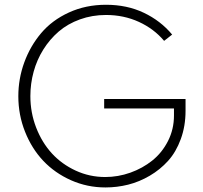

<svg xmlns="http://www.w3.org/2000/svg" viewBox="-20 -784 864 818"><path d="M429.2 14.6Q351.6 14.6 282.5 -16.1Q213.4 -46.9 164.3 -98.9Q115.2 -150.9 86.7 -222.7Q58.1 -294.4 58.1 -374Q58.1 -448.7 83.5 -518.3Q108.9 -587.9 155.3 -642.8Q201.7 -697.8 273.4 -730.7Q345.2 -763.7 431.6 -763.7Q521 -763.7 592.5 -729.7Q664.1 -695.8 713.4 -636.7L679.2 -609.9Q636.2 -661.1 571.8 -690.7Q507.3 -720.2 431.6 -720.2Q372.6 -720.2 320.6 -701.4Q268.6 -682.6 230.2 -649.7Q191.9 -616.7 164.6 -573Q137.2 -529.3 123.3 -478.5Q109.4 -427.7 109.4 -374.5Q109.4 -304.2 134 -240.5Q158.7 -176.8 200.9 -130.6Q243.2 -84.5 302.5 -57.1Q361.8 -29.8 428.2 -29.8Q482.9 -29.8 535.2 -48.3Q587.4 -66.9 628.9 -100.1Q670.4 -133.3 695.8 -183.3Q721.2 -233.4 721.2 -292V-321.8H423.8V-362.3H770.5V-312Q770.5 -246.6 750.2 -191.4Q730 -136.2 696.3 -98.9Q662.6 -61.5 618.2 -35.4Q573.7 -9.3 526.1 2.7Q478.5 14.6 429.2 14.6Z"/></svg>

Font: Spartan MB Light
Style: Regular
Weight: 300
Designer: Matt Bailey, Mirko Velimirovic
Foundry: Matt Bailey
Version: Version 1.005